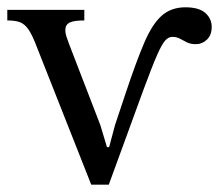

<svg xmlns="http://www.w3.org/2000/svg" viewBox="-33 -500 600 526"><path d="M265 6H217L68 -371Q56 -403 45.5 -418.5Q35 -434 22 -439Q9 -444 -13 -444V-473H198V-444Q169 -444 157.5 -438Q146 -432 146 -418Q146 -408 150 -397Q154 -386 156 -380L242 -157L260 -97H266L282 -157L311 -244Q340 -331 362 -382.5Q384 -434 410 -457Q436 -480 475 -480Q512 -480 529.5 -464.5Q547 -449 547 -426Q547 -404 534 -391.5Q521 -379 504 -379Q489 -379 479 -384Q469 -389 460 -394Q451 -399 439 -399Q429 -399 420 -389.5Q411 -380 397.5 -349.5Q384 -319 360 -254Z"/></svg>

Font: STIX Two Text
Style: Regular
Weight: 400
Designer: Ross Mills, John Hudson & Paul Hanslow, Tiro Typeworks Ltd; with prior portions MicroPress Inc., and Coen Hoffman.
Foundry: Tiro Typeworks Ltd
Version: Version 2.13 b171